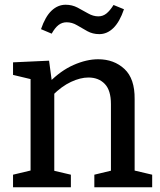

<svg xmlns="http://www.w3.org/2000/svg" viewBox="-20 -790 677 810"><path d="M35 0V-53L123 -74L109 -57V-471L123 -453L35 -474V-527L187 -534L200 -437L187 -442Q236 -492 290.5 -516Q345 -540 394 -540Q461 -540 505 -499Q549 -458 548 -372V-57L537 -73L622 -53V0H378V-53L461 -73L448 -56V-351Q448 -409 422 -436Q396 -463 353 -463Q319 -463 279.5 -444.5Q240 -426 202 -388L209 -406V-56L198 -72L279 -53V0ZM399 -646Q371 -646 348.5 -658.5Q326 -671 305 -683.5Q284 -696 261 -696Q242 -696 227 -684.5Q212 -673 198 -648L153 -667Q171 -720 197.5 -745Q224 -770 257 -770Q284 -770 307 -758Q330 -746 351.5 -733.5Q373 -721 395 -721Q414 -721 429 -733Q444 -745 459 -769L503 -751Q485 -698 458.5 -672Q432 -646 399 -646Z"/></svg>

Font: Bitter Thin Medium
Style: Regular
Weight: 500
Version: Version 3.021